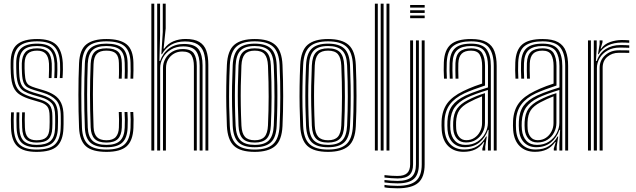

<svg xmlns="http://www.w3.org/2000/svg" viewBox="-20 -820 3467 1046"><path d="M179.1 7.4Q107.7 7.4 75.2 -22.7Q42.6 -52.8 40.1 -122.9Q39.3 -144.8 39.3 -166Q39.2 -187.2 40.4 -208H55.5Q54.3 -188.5 54.4 -166.6Q54.5 -144.8 55.2 -123.5Q57.5 -59.1 86.8 -32.2Q116.2 -5.2 179.1 -5.2Q248.6 -5.2 278.6 -32.6Q308.5 -59.9 310.4 -121.1Q311 -136 311.2 -144.8Q311.3 -153.6 311.2 -162.6Q311 -171.5 311 -186.2Q311 -246.7 286.2 -273.8Q261.3 -301 213.1 -315.3L167.3 -329Q145.1 -335.6 130.6 -343.8Q116.1 -352.1 108.7 -369.6Q101.3 -387.1 99.8 -421.2Q99.2 -439 98.8 -449.3Q98.4 -459.5 98.8 -475.1Q100.3 -516.1 118.8 -536.4Q137.3 -556.7 182.2 -556.7Q221.2 -556.7 240.4 -537.7Q259.7 -518.7 262 -473.9Q262.4 -464.5 262.3 -441Q262.2 -417.6 260.7 -394.7H245.8Q247.1 -417.2 247.2 -440.8Q247.3 -464.5 246.9 -473.4Q244.7 -510 229.2 -527.1Q213.7 -544.1 182.2 -544.1Q148.3 -544.1 131.7 -528Q115.1 -511.9 114 -474.9Q113.5 -458.6 113.9 -447.9Q114.2 -437.3 115 -421.4Q116.5 -391.8 122.2 -376.9Q128 -361.9 140 -355Q152 -348 171.6 -342L216.8 -328.4Q251.4 -318.1 275.8 -302.1Q300.3 -286.2 313.2 -258.8Q326.2 -231.4 326.2 -186.2Q326.2 -171.2 326.3 -162.3Q326.4 -153.3 326.3 -144.5Q326.2 -135.7 325.6 -120.9Q323.4 -54.7 291 -23.6Q258.5 7.4 179.1 7.4ZM179.1 -17.8Q124 -17.8 98.2 -42Q72.5 -66.2 70.3 -124.2Q69.6 -144.9 69.5 -166.6Q69.4 -188.2 70.4 -208H85.5Q84.5 -188.3 84.7 -167.2Q84.8 -146.1 85.5 -124.8Q87.1 -72.9 109.7 -51.8Q132.3 -30.7 179.1 -30.7Q230.7 -30.7 254.5 -51.4Q278.4 -72.2 280.1 -121.9Q280.8 -139.9 280.7 -153.9Q280.5 -167.8 280.5 -186.2Q280.5 -237.1 261.2 -257.9Q241.8 -278.7 205.4 -289.4L158.9 -303.1Q130.4 -311.5 111.2 -322.6Q91.9 -333.6 81.7 -356.1Q71.4 -378.6 69.3 -420.9Q68.6 -436.8 68.4 -450Q68.2 -463.2 68.3 -475.6Q68.5 -532.9 96 -557.5Q123.5 -582.2 182.2 -582.2Q239.6 -582.2 264.2 -556.1Q288.9 -530.1 292 -476.1Q292.9 -462.6 292.6 -438.4Q292.3 -414.2 290.6 -394.7H275.7Q277 -414 277.3 -439.8Q277.5 -465.6 277.1 -474.2Q274.5 -525.5 251.8 -547.4Q229.1 -569.3 182.2 -569.3Q130.3 -569.3 107.6 -547.1Q85 -524.8 83.7 -476.2Q83.2 -458.4 83.6 -447.7Q84 -437 84.7 -421Q86.2 -382.9 94.8 -362.9Q103.4 -342.9 120.3 -333.3Q137.2 -323.7 163 -315.9L209.1 -302.3Q252.5 -289.5 274.2 -265.4Q295.9 -241.3 295.9 -186.2Q295.9 -170.9 296 -156.3Q296.1 -141.6 295.2 -121.5Q293.3 -66.7 266.9 -42.3Q240.5 -17.8 179.1 -17.8ZM179.1 -43.3Q139.9 -43.3 120.9 -61.7Q101.9 -80.1 100.6 -125.3Q99.9 -148 99.7 -167.3Q99.6 -186.7 100.6 -208H115.5Q114.5 -186.6 114.7 -167.9Q115 -149.2 115.7 -125.7Q117 -88.3 131.7 -72.1Q146.5 -55.9 179.1 -55.9Q215 -55.9 231.5 -71Q248.1 -86.1 249.6 -122.4Q250.7 -144.5 250.5 -155.2Q250.3 -165.9 250.2 -186.2Q250.2 -224.2 237.6 -239.8Q225.1 -255.5 197.8 -263.5L150.4 -277.5Q113.1 -288.6 89.1 -303.6Q65.1 -318.5 53.1 -345.7Q41.1 -372.8 39 -420.6Q38.1 -440.8 38 -452Q37.9 -463.2 38 -477.3Q38 -548.8 73.5 -578.1Q109 -607.4 182.2 -607.4Q253.2 -607.4 285.5 -577.1Q317.7 -546.8 322.1 -477.2Q322.9 -465.6 322.7 -440.5Q322.4 -415.5 320.5 -394.7H305.7Q307.5 -416.6 307.7 -441Q307.8 -465.3 307 -476.7Q303.5 -538.9 274.7 -566.9Q246 -594.8 182.2 -594.8Q113.7 -594.8 83.5 -566.6Q53.2 -538.3 53.2 -475.8Q53 -463.7 53.1 -451.3Q53.2 -438.9 54.2 -420.8Q56.7 -375.2 68 -350.5Q79.3 -325.8 100.7 -313.1Q122.2 -300.3 154.7 -290.6L201.7 -276.6Q234.8 -266.7 250.1 -248.1Q265.4 -229.4 265.4 -186.2Q265.4 -171.5 265.5 -162.7Q265.6 -153.9 265.5 -145.1Q265.4 -136.4 264.7 -121.5Q263.2 -81.3 244.1 -62.3Q225 -43.3 179.1 -43.3Z M560.2 7.4Q482.3 7.4 448 -23.3Q413.7 -54.1 410.7 -123.8Q408.8 -168.6 408 -213.7Q407.2 -258.9 407.2 -303.4Q407.2 -348 408 -391.3Q408.8 -434.5 410.7 -475.7Q414 -549.2 450.5 -578.3Q487 -607.4 559.5 -607.4Q634.3 -607.4 669.9 -578.4Q705.4 -549.4 706.9 -478.5Q707.2 -460.1 707.2 -436.7Q707.2 -413.2 705.9 -391.6H690.8Q691.9 -410.1 691.8 -431.7Q691.7 -453.4 691.1 -478.1Q689.7 -540.6 659.1 -567.7Q628.5 -594.8 559.5 -594.8Q491.4 -594.8 460.4 -567Q429.5 -539.1 426.5 -474.8Q424.9 -437.1 423.9 -395.8Q423 -354.6 422.9 -310.5Q422.8 -266.4 423.7 -219.7Q424.7 -172.9 426.5 -123.8Q429.2 -59.8 460.9 -32.5Q492.7 -5.2 560.2 -5.2Q627.8 -5.2 658.1 -33Q688.4 -60.7 691.1 -123.5Q692.3 -148.2 691.9 -169.6Q691.5 -191 690.1 -209.8H705.9Q707.4 -191.5 707.8 -170Q708.1 -148.6 706.9 -122.9Q703.9 -53.2 669.8 -22.9Q635.8 7.4 560.2 7.4ZM560.2 -17.8Q501.8 -17.8 473.2 -42.3Q444.6 -66.8 442.3 -124.5Q440.5 -173.3 439.6 -219.1Q438.7 -264.8 438.8 -307.9Q438.9 -351 439.8 -392.4Q440.7 -433.7 442.3 -473.8Q444.8 -533.5 473.1 -557.8Q501.5 -582.2 559.5 -582.2Q619.4 -582.2 646.8 -558.3Q674.1 -534.4 675.2 -477.6Q675.8 -454.3 675.8 -433.4Q675.8 -412.5 674.7 -391.6H659.1Q660.3 -410.4 660.1 -432.4Q660 -454.4 659.4 -477.2Q658.6 -528.1 634.3 -548.7Q610 -569.3 559.5 -569.3Q507.3 -569.3 483.9 -546.8Q460.5 -524.3 458.1 -473.1Q456.5 -431.1 455.6 -389.5Q454.7 -348 454.6 -305.4Q454.5 -262.9 455.4 -218.3Q456.3 -173.7 458.1 -125.6Q460.2 -75.8 484.1 -53.3Q508.1 -30.7 560.2 -30.7Q610.5 -30.7 633.9 -53Q657.3 -75.2 659.4 -124.2Q660.4 -146 660.3 -167Q660.2 -188 658.5 -209.8H674.3Q675.7 -189.3 676.1 -169.4Q676.5 -149.6 675.2 -123.8Q672.9 -68.4 646.1 -43.1Q619.4 -17.8 560.2 -17.8ZM560.2 -43.3Q515.7 -43.3 495.7 -63.6Q475.7 -84 474 -126.2Q472.1 -175.1 471.2 -219Q470.3 -262.9 470.3 -304.2Q470.3 -345.6 471.2 -387.1Q472.1 -428.6 474 -473Q476 -517.8 495.9 -537.3Q515.8 -556.7 559.5 -556.7Q603.4 -556.7 623.1 -538.3Q642.9 -519.9 643.6 -476.3Q643.9 -459.2 644.2 -436.5Q644.4 -413.9 643 -391.6H627.1Q628.6 -414.1 628.3 -434.6Q628.1 -455.1 627.8 -476.2Q627.3 -512.5 611.5 -528.3Q595.6 -544.1 559.5 -544.1Q524.1 -544.1 507.7 -527.2Q491.2 -510.4 489.6 -470.5Q488 -428.7 487.1 -388Q486.2 -347.2 486.2 -305.4Q486.2 -263.7 487.1 -219.5Q488 -175.4 489.8 -126.9Q491.2 -91.3 507.7 -73.6Q524.3 -55.9 560.2 -55.9Q595.2 -55.9 610.9 -73.9Q626.7 -92 627.8 -125.4Q628.7 -148.1 628.5 -168.3Q628.3 -188.5 627.1 -209.8H642.9Q644.1 -190.3 644.3 -168.9Q644.6 -147.5 643.6 -125Q642 -83.6 622.5 -63.5Q602.9 -43.3 560.2 -43.3Z M1099.3 0V-464.8Q1099.3 -506.4 1089.5 -535.3Q1079.6 -564.2 1055.2 -579.2Q1030.8 -594.2 987.2 -594.2Q943.5 -594.2 912 -575.8Q880.6 -557.4 862.5 -524.6H859L866.8 -645.8V-800H882.7V-665.1L871.3 -554.8H874.5Q894.9 -582.7 925 -595.2Q955 -607.7 991.4 -607.7Q1039.5 -607.7 1066.3 -591.3Q1093.2 -575 1104.1 -543.6Q1114.9 -512.2 1114.9 -466.9V0ZM804.6 0V-800H820.4V0ZM867.9 0V-450Q867.9 -477.4 881.3 -500.8Q894.7 -524.2 918.8 -538.5Q943 -552.8 975 -552.8Q1020.2 -552.8 1036.2 -528.8Q1052.1 -504.8 1052.1 -460.5V0H1036.3V-459.8Q1036.3 -496.9 1023.5 -518.2Q1010.8 -539.4 973.1 -539.4Q948 -539.4 927.9 -527.8Q907.8 -516.2 896.1 -496.2Q884.5 -476.3 884.4 -451.1L883.8 0ZM836.3 0V-800H852.1V-625.8L848.5 -488.2H852.5Q867.3 -531.4 901 -556.1Q934.7 -580.8 982.9 -580.5Q1042 -580.2 1062.8 -550.1Q1083.5 -520.1 1083.5 -464V0H1067.7V-462.6Q1067.7 -513.1 1049 -540.1Q1030.4 -567.2 978.5 -567.2Q939.8 -567.2 911.6 -550.1Q883.3 -533 867.9 -506.1Q852.5 -479.1 852.5 -449.2V0Z M1367.7 7.4Q1289.6 7.4 1254.7 -25.4Q1219.8 -58.3 1216.1 -133.1Q1213.9 -186.2 1212.9 -240.2Q1211.9 -294.2 1212.7 -350.5Q1213.4 -406.8 1216.1 -466.6Q1219.8 -544.7 1256.7 -576.1Q1293.5 -607.4 1367.7 -607.4Q1443.9 -607.4 1479.8 -575.2Q1515.6 -543 1519 -466.2Q1522.7 -381.5 1522.7 -296.9Q1522.8 -212.3 1519 -133.1Q1515.3 -55 1478.4 -23.8Q1441.6 7.4 1367.7 7.4ZM1367.7 -5.2Q1435.4 -5.2 1467.6 -34.6Q1499.8 -63.9 1503.2 -134Q1506.7 -207.9 1507 -291Q1507.3 -374.1 1503.2 -465.8Q1500.1 -536.2 1467.8 -565.5Q1435.5 -594.8 1367.7 -594.8Q1299.4 -594.8 1267.4 -565.3Q1235.3 -535.8 1232 -465.8Q1229.2 -404.1 1228.4 -348.1Q1227.5 -292.2 1228.5 -239.5Q1229.5 -186.8 1232 -133.9Q1235.1 -64.6 1267 -34.9Q1299 -5.2 1367.7 -5.2ZM1367.7 -17.8Q1306.1 -17.8 1278.4 -45.2Q1250.8 -72.6 1247.8 -134.8Q1245.3 -189.3 1244.3 -242.1Q1243.4 -295 1244.2 -349.8Q1245.1 -404.6 1247.8 -464.9Q1250.9 -529 1279.5 -555.6Q1308.1 -582.2 1367.7 -582.2Q1427.1 -582.2 1455.8 -555.8Q1484.5 -529.5 1487.3 -465.2Q1489.8 -408.8 1490.7 -354.3Q1491.6 -299.8 1490.8 -245.4Q1490.1 -191 1487.3 -134.8Q1484.5 -71 1455.8 -44.4Q1427.2 -17.8 1367.7 -17.8ZM1367.7 -30.7Q1420.7 -30.7 1444.7 -55.1Q1468.8 -79.5 1471.5 -136Q1475.2 -215.3 1475.3 -293.5Q1475.5 -371.8 1471.5 -464Q1469 -522.6 1443.8 -545.9Q1418.6 -569.3 1367.7 -569.3Q1314.2 -569.3 1290.3 -544.6Q1266.3 -519.9 1263.6 -463.8Q1261.2 -407.1 1260.2 -353.9Q1259.2 -300.7 1260.1 -247.1Q1260.9 -193.4 1263.6 -135.1Q1266.3 -78.3 1291 -54.5Q1315.6 -30.7 1367.7 -30.7ZM1367.7 -43.3Q1322.9 -43.3 1302.3 -64.8Q1281.6 -86.3 1279.4 -135.3Q1277 -192.8 1276 -245.6Q1275 -298.5 1275.9 -351.8Q1276.8 -405.2 1279.4 -463.4Q1281.7 -514.5 1302.9 -535.6Q1324.1 -556.7 1367.7 -556.7Q1412.5 -556.7 1433 -535.1Q1453.5 -513.6 1455.7 -463.3Q1459.8 -369.2 1459.5 -290.8Q1459.2 -212.5 1455.7 -136.5Q1453.5 -86 1432.7 -64.6Q1411.9 -43.3 1367.7 -43.3ZM1367.7 -55.9Q1404.3 -55.9 1421.1 -74.8Q1437.9 -93.7 1439.9 -136.9Q1443.5 -217.8 1443.6 -293.3Q1443.8 -368.9 1439.9 -462.7Q1438 -505.5 1421.5 -524.8Q1405 -544.1 1367.7 -544.1Q1330.9 -544.1 1314.1 -525Q1297.4 -506 1295.3 -463.2Q1292.8 -404.8 1291.8 -352.2Q1290.9 -299.5 1291.8 -246.9Q1292.6 -194.3 1295.3 -135.8Q1297.4 -93.6 1314.3 -74.8Q1331.2 -55.9 1367.7 -55.9Z M1767.2 7.4Q1689.1 7.4 1654.2 -25.4Q1619.3 -58.3 1615.6 -133.1Q1613.4 -186.2 1612.4 -240.2Q1611.4 -294.2 1612.2 -350.5Q1612.9 -406.8 1615.6 -466.6Q1619.3 -544.7 1656.2 -576.1Q1693 -607.4 1767.2 -607.4Q1843.4 -607.4 1879.3 -575.2Q1915.1 -543 1918.5 -466.2Q1922.2 -381.5 1922.2 -296.9Q1922.3 -212.3 1918.5 -133.1Q1914.8 -55 1877.9 -23.8Q1841.1 7.4 1767.2 7.4ZM1767.2 -5.2Q1834.9 -5.2 1867.1 -34.6Q1899.3 -63.9 1902.7 -134Q1906.2 -207.9 1906.5 -291Q1906.8 -374.1 1902.7 -465.8Q1899.6 -536.2 1867.3 -565.5Q1835 -594.8 1767.2 -594.8Q1698.9 -594.8 1666.9 -565.3Q1634.8 -535.8 1631.5 -465.8Q1628.7 -404.1 1627.9 -348.1Q1627 -292.2 1628 -239.5Q1629 -186.8 1631.5 -133.9Q1634.6 -64.6 1666.5 -34.9Q1698.5 -5.2 1767.2 -5.2ZM1767.2 -17.8Q1705.6 -17.8 1677.9 -45.2Q1650.3 -72.6 1647.3 -134.8Q1644.8 -189.3 1643.8 -242.1Q1642.9 -295 1643.7 -349.8Q1644.6 -404.6 1647.3 -464.9Q1650.4 -529 1679 -555.6Q1707.6 -582.2 1767.2 -582.2Q1826.6 -582.2 1855.3 -555.8Q1884 -529.5 1886.8 -465.2Q1889.3 -408.8 1890.2 -354.3Q1891.1 -299.8 1890.3 -245.4Q1889.6 -191 1886.8 -134.8Q1884 -71 1855.3 -44.4Q1826.7 -17.8 1767.2 -17.8ZM1767.2 -30.7Q1820.2 -30.7 1844.2 -55.1Q1868.3 -79.5 1871 -136Q1874.7 -215.3 1874.8 -293.5Q1875 -371.8 1871 -464Q1868.5 -522.6 1843.3 -545.9Q1818.1 -569.3 1767.2 -569.3Q1713.7 -569.3 1689.8 -544.6Q1665.8 -519.9 1663.1 -463.8Q1660.7 -407.1 1659.7 -353.9Q1658.7 -300.7 1659.6 -247.1Q1660.4 -193.4 1663.1 -135.1Q1665.8 -78.3 1690.5 -54.5Q1715.1 -30.7 1767.2 -30.7ZM1767.2 -43.3Q1722.4 -43.3 1701.8 -64.8Q1681.1 -86.3 1678.9 -135.3Q1676.5 -192.8 1675.5 -245.6Q1674.5 -298.5 1675.4 -351.8Q1676.3 -405.2 1678.9 -463.4Q1681.2 -514.5 1702.4 -535.6Q1723.6 -556.7 1767.2 -556.7Q1812 -556.7 1832.5 -535.1Q1853 -513.6 1855.2 -463.3Q1859.3 -369.2 1859 -290.8Q1858.7 -212.5 1855.2 -136.5Q1853 -86 1832.2 -64.6Q1811.4 -43.3 1767.2 -43.3ZM1767.2 -55.9Q1803.8 -55.9 1820.6 -74.8Q1837.4 -93.7 1839.4 -136.9Q1843 -217.8 1843.1 -293.3Q1843.3 -368.9 1839.4 -462.7Q1837.5 -505.5 1821 -524.8Q1804.5 -544.1 1767.2 -544.1Q1730.4 -544.1 1713.6 -525Q1696.9 -506 1694.8 -463.2Q1692.3 -404.8 1691.3 -352.2Q1690.4 -299.5 1691.3 -246.9Q1692.1 -194.3 1694.8 -135.8Q1696.9 -93.6 1713.8 -74.8Q1730.7 -55.9 1767.2 -55.9Z M2085.7 0V-800H2101.5V0ZM2022.3 0V-800H2038.2V0ZM2054 0V-800H2069.8V0Z M2214.4 -778.5V-792.9H2293.6V-778.5ZM2214.4 -720.9V-735.3H2293.6V-720.9ZM2214.4 -749.7V-764.1H2293.6V-749.7ZM2145.3 205.9Q2126.8 205.9 2106.4 204.5Q2086 203.2 2074.6 200.6V187.2Q2087.7 189.8 2108.1 191.1Q2128.5 192.5 2145.3 192.5Q2215.7 192.5 2246.6 165.2Q2277.6 137.8 2277.6 75.6V-600H2293.4V75.6Q2293.4 145.3 2258.7 175.6Q2224 205.9 2145.3 205.9ZM2145.3 179.1Q2128.4 179.1 2108.3 177.6Q2088.2 176.1 2074.6 173.8V160.6Q2089.6 162.5 2109.6 164.1Q2129.5 165.6 2145.3 165.6Q2198.7 165.6 2222.4 144.1Q2246.1 122.6 2246.1 75.3V-600H2262V75.3Q2262 130.3 2234.6 154.7Q2207.2 179.1 2145.3 179.1ZM2145.3 152.2Q2130.9 152.2 2111 150.6Q2091 149.1 2074.6 147.2V133.9Q2091.5 136.3 2111.5 137.4Q2131.4 138.6 2145.3 138.6Q2181.9 138.6 2198.2 123Q2214.4 107.4 2214.4 75.1V-600H2230.3V75.3Q2230.3 114.9 2210.4 133.6Q2190.4 152.2 2145.3 152.2Z M2670 0V-460.6Q2670 -526.2 2643.8 -560.5Q2617.6 -594.8 2546.1 -594.8Q2484.2 -594.8 2450.4 -570.2Q2416.7 -545.5 2413.9 -479.4Q2412.9 -456.4 2413.1 -435.2Q2413.3 -413.9 2414.6 -391.6H2399Q2397.5 -416.4 2397.3 -437Q2397.1 -457.6 2398 -480Q2400.9 -548.1 2435.7 -577.7Q2470.5 -607.4 2546.1 -607.4Q2601 -607.4 2631.4 -590.2Q2661.8 -573 2673.8 -540.2Q2685.8 -507.4 2685.8 -460.6V0ZM2516 -30.6Q2554.1 -30.6 2581.4 -48.5Q2608.7 -66.4 2623.4 -94.3Q2638.1 -122.2 2638.1 -151.7V-329.9Q2607 -320.6 2575.3 -309.1Q2543.7 -297.5 2522 -286.8Q2479.1 -265.2 2457.7 -235.9Q2436.3 -206.7 2433.3 -157.5Q2432.5 -144.8 2432.8 -135.1Q2433 -125.3 2433.9 -113.4Q2437.7 -74.8 2458.8 -52.7Q2479.9 -30.6 2516 -30.6ZM2518.8 -43.9Q2488.1 -43.9 2470.2 -63.5Q2452.3 -83.1 2449.5 -115.5Q2448.8 -124.9 2448.6 -135.1Q2448.4 -145.3 2448.9 -155.8Q2451.2 -202.4 2470.8 -228.8Q2490.5 -255.1 2527.9 -274.3Q2551.9 -286.5 2574.2 -295.7Q2596.5 -304.8 2622.1 -312.6V-150.6Q2622.1 -123.3 2609.6 -98.8Q2597.1 -74.4 2574 -59.2Q2550.9 -43.9 2518.8 -43.9ZM2520.3 -56.3Q2545.5 -56.3 2564.8 -69.2Q2584.2 -82.1 2595.2 -103.4Q2606.2 -124.7 2606.2 -149.6V-295.1Q2587.7 -288.1 2570.5 -280.2Q2553.4 -272.3 2534.3 -262.3Q2497.8 -243 2482.1 -219Q2466.3 -194.9 2464.7 -155.1Q2464.4 -145.3 2464.6 -135.6Q2464.7 -125.9 2465.4 -116.7Q2467.6 -90.1 2481.8 -73.2Q2496.1 -56.3 2520.3 -56.3ZM2505.3 7.1Q2454.1 7.1 2422.6 -23.4Q2391 -53.9 2386.5 -110.6Q2385.5 -123.4 2385.4 -135.5Q2385.3 -147.7 2385.8 -161.3Q2388.9 -218.4 2416.1 -256.4Q2443.4 -294.5 2504 -323.8Q2518.7 -330.9 2533.8 -337.5Q2548.9 -344.1 2566.8 -350.8Q2584.6 -357.5 2606.6 -364.6V-460.7Q2606.6 -499 2593.8 -521.6Q2581.1 -544.1 2546.1 -544.1Q2511.3 -544.1 2494.9 -527.1Q2478.4 -510.2 2477 -475.2Q2476.5 -462 2476.5 -438.9Q2476.4 -415.9 2477.6 -391.6H2461.8Q2460.8 -414 2460.8 -437.3Q2460.7 -460.7 2461.2 -476.1Q2463.1 -519.8 2484.1 -538.3Q2505.1 -556.7 2546.1 -556.7Q2591.5 -556.7 2607 -530.5Q2622.4 -504.2 2622.4 -460.7V-354Q2591.1 -343.7 2561.5 -332.7Q2531.8 -321.6 2510.1 -311.6Q2457.4 -286.8 2430.6 -250.6Q2403.8 -214.5 2401.6 -160.3Q2401.4 -148.1 2401.3 -136.2Q2401.3 -124.4 2402.3 -111.6Q2406.2 -62 2434 -33.7Q2461.8 -5.5 2508.8 -5.5Q2552.9 -5.5 2581.5 -24.5Q2610.1 -43.5 2628.1 -76.1H2631.9L2623.6 -21.2V0H2608L2607.7 -10.2L2618.2 -45.9H2615.1Q2594.9 -18 2568.2 -5.4Q2541.5 7.1 2505.3 7.1ZM2638.3 0V-44.7L2642.1 -112.4H2638.4Q2623.6 -69.5 2591.6 -43.7Q2559.6 -18 2512 -18Q2471.9 -18.1 2446.8 -43Q2421.7 -68 2418.1 -112.4Q2417.2 -124.7 2417.1 -135.6Q2417 -146.4 2417.5 -159.3Q2419.9 -211.6 2443.1 -243.6Q2466.2 -275.5 2516.2 -299.3Q2531 -306.3 2551.3 -314.1Q2571.5 -321.9 2594 -329.5Q2616.5 -337.2 2638.5 -343.6V-460.6Q2638.5 -510.7 2619.7 -540Q2600.9 -569.3 2546.1 -569.3Q2496.4 -569.3 2471.9 -548Q2447.4 -526.7 2445.3 -476.4Q2444.8 -461.5 2444.8 -438.3Q2444.8 -415.1 2446.2 -391.6H2430.4Q2429.2 -413.4 2429 -436.9Q2428.8 -460.4 2429.5 -476.7Q2431.8 -532.6 2459.1 -557.4Q2486.4 -582.2 2546.1 -582.2Q2608.3 -582.2 2631.2 -550.9Q2654.1 -519.5 2654.1 -460.6V0Z M3059.2 0V-460.6Q3059.2 -526.2 3033.1 -560.5Q3006.9 -594.8 2935.4 -594.8Q2873.4 -594.8 2839.7 -570.2Q2805.9 -545.5 2803.1 -479.4Q2802.2 -456.4 2802.4 -435.2Q2802.6 -413.9 2803.9 -391.6H2788.3Q2786.8 -416.4 2786.6 -437Q2786.3 -457.6 2787.3 -480Q2790.2 -548.1 2825 -577.7Q2859.7 -607.4 2935.4 -607.4Q2990.3 -607.4 3020.6 -590.2Q3051 -573 3063 -540.2Q3075.1 -507.4 3075.1 -460.6V0ZM2905.2 -30.6Q2943.3 -30.6 2970.6 -48.5Q2997.9 -66.4 3012.6 -94.3Q3027.4 -122.2 3027.4 -151.7V-329.9Q2996.3 -320.6 2964.6 -309.1Q2932.9 -297.5 2911.3 -286.8Q2868.3 -265.2 2847 -235.9Q2825.6 -206.7 2822.5 -157.5Q2821.8 -144.8 2822 -135.1Q2822.2 -125.3 2823.2 -113.4Q2827 -74.8 2848.1 -52.7Q2869.2 -30.6 2905.2 -30.6ZM2908 -43.9Q2877.3 -43.9 2859.4 -63.5Q2841.5 -83.1 2838.8 -115.5Q2838 -124.9 2837.8 -135.1Q2837.6 -145.3 2838.1 -155.8Q2840.5 -202.4 2860.1 -228.8Q2879.7 -255.1 2917.1 -274.3Q2941.1 -286.5 2963.4 -295.7Q2985.7 -304.8 3011.3 -312.6V-150.6Q3011.3 -123.3 2998.8 -98.8Q2986.4 -74.4 2963.2 -59.2Q2940.1 -43.9 2908 -43.9ZM2909.5 -56.3Q2934.7 -56.3 2954.1 -69.2Q2973.4 -82.1 2984.4 -103.4Q2995.5 -124.7 2995.5 -149.6V-295.1Q2977 -288.1 2959.8 -280.2Q2942.6 -272.3 2923.6 -262.3Q2887.1 -243 2871.3 -219Q2855.6 -194.9 2854 -155.1Q2853.7 -145.3 2853.8 -135.6Q2854 -125.9 2854.6 -116.7Q2856.8 -90.1 2871.1 -73.2Q2885.3 -56.3 2909.5 -56.3ZM2894.5 7.1Q2843.4 7.1 2811.8 -23.4Q2780.3 -53.9 2775.7 -110.6Q2774.7 -123.4 2774.6 -135.5Q2774.5 -147.7 2775.1 -161.3Q2778.1 -218.4 2805.4 -256.4Q2832.6 -294.5 2893.3 -323.8Q2907.9 -330.9 2923 -337.5Q2938.2 -344.1 2956 -350.8Q2973.9 -357.5 2995.9 -364.6V-460.7Q2995.9 -499 2983.1 -521.6Q2970.3 -544.1 2935.4 -544.1Q2900.6 -544.1 2884.1 -527.1Q2867.7 -510.2 2866.2 -475.2Q2865.8 -462 2865.7 -438.9Q2865.7 -415.9 2866.9 -391.6H2851.1Q2850.1 -414 2850 -437.3Q2850 -460.7 2850.4 -476.1Q2852.4 -519.8 2873.4 -538.3Q2894.4 -556.7 2935.4 -556.7Q2980.7 -556.7 2996.2 -530.5Q3011.7 -504.2 3011.7 -460.7V-354Q2980.4 -343.7 2950.7 -332.7Q2921.1 -321.6 2899.4 -311.6Q2846.6 -286.8 2819.9 -250.6Q2793.1 -214.5 2790.9 -160.3Q2790.6 -148.1 2790.6 -136.2Q2790.6 -124.4 2791.5 -111.6Q2795.5 -62 2823.3 -33.7Q2851.1 -5.5 2898 -5.5Q2942.2 -5.5 2970.7 -24.5Q2999.3 -43.5 3017.4 -76.1H3021.1L3012.8 -21.2V0H2997.2L2996.9 -10.2L3007.5 -45.9H3004.3Q2984.2 -18 2957.5 -5.4Q2930.8 7.1 2894.5 7.1ZM3027.5 0V-44.7L3031.4 -112.4H3027.6Q3012.8 -69.5 2980.8 -43.7Q2948.8 -18 2901.3 -18Q2861.2 -18.1 2836.1 -43Q2811 -68 2807.4 -112.4Q2806.4 -124.7 2806.3 -135.6Q2806.2 -146.4 2806.7 -159.3Q2809.2 -211.6 2832.3 -243.6Q2855.5 -275.5 2905.4 -299.3Q2920.3 -306.3 2940.5 -314.1Q2960.8 -321.9 2983.3 -329.5Q3005.8 -337.2 3027.8 -343.6V-460.6Q3027.8 -510.7 3008.9 -540Q2990.1 -569.3 2935.4 -569.3Q2885.6 -569.3 2861.1 -548Q2836.6 -526.7 2834.6 -476.4Q2834.1 -461.5 2834.1 -438.3Q2834 -415.1 2835.5 -391.6H2819.7Q2818.4 -413.4 2818.2 -436.9Q2818 -460.4 2818.7 -476.7Q2821.1 -532.6 2848.4 -557.4Q2875.7 -582.2 2935.4 -582.2Q2997.5 -582.2 3020.5 -550.9Q3043.4 -519.5 3043.4 -460.6V0Z M3215 0V-600H3230.8L3230.8 -555.9L3226.6 -488.2H3231.2Q3245.4 -530.4 3279.4 -552.5Q3313.4 -574.6 3360.6 -574.6Q3373.1 -574.6 3386.9 -574.1Q3400.6 -573.6 3408.1 -573V-559.5Q3398.4 -560 3383.3 -560.4Q3368.3 -560.8 3356.5 -560.8Q3317.5 -560.8 3289.6 -544.7Q3261.6 -528.6 3246.8 -503.1Q3231.9 -477.5 3231.9 -449V0ZM3183.3 0V-600H3199.2V0ZM3246.7 0V-450Q3246.7 -491.5 3276.6 -518.7Q3306.5 -546 3351.3 -546Q3365.9 -546 3380.9 -545.9Q3395.9 -545.8 3408.1 -545.4V-531.8Q3396.1 -532.2 3381 -532.3Q3365.9 -532.4 3351.1 -532.4Q3314.8 -532.4 3289 -510.8Q3263.2 -489.2 3263.2 -451.1V0ZM3237.8 -524.6 3246.6 -579.4V-600H3262.5L3262.5 -590.4L3252.1 -554.8H3255Q3272.7 -580.3 3303.9 -591.1Q3335 -602 3367.7 -602Q3376 -602 3387 -601.6Q3398.1 -601.2 3408.1 -600.4V-586.8Q3400 -587.4 3389.2 -587.8Q3378.5 -588.2 3367.2 -588.2Q3324.3 -588.2 3291.6 -572.4Q3259 -556.5 3241.3 -524.6Z"/></svg>

Font: Big Shoulders Inline Text Thin
Style: Regular
Weight: 100
Designer: Patric King
Foundry: XO Type Co
Version: Version 2.002